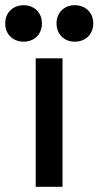

<svg xmlns="http://www.w3.org/2000/svg" viewBox="-61 -717 378 737"><path d="M76 0H179V-493H76ZM-41 -627C-41 -585 -11 -557 30 -557C70 -557 100 -585 100 -627C100 -669 70 -697 30 -697C-11 -697 -41 -669 -41 -627ZM156 -627C156 -585 186 -557 226 -557C267 -557 297 -585 297 -627C297 -669 267 -697 226 -697C186 -697 156 -669 156 -627Z"/></svg>

Font: Meta Space Medium
Style: Regular
Weight: 500
Designer: Meta Pool / Florian Karsten
Foundry: Meta Pool / Florian Karsten
Version: Version 2.000;Glyphs 3.1.1 (3137)